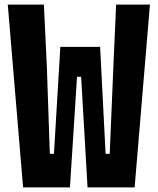

<svg xmlns="http://www.w3.org/2000/svg" viewBox="-20 -820 690 840"><path d="M172 -800 185 -528 198 -147H216L244 -615H418L442 -147H460L476 -528L488 -800H636L569 0H363L335 -484H317L286 0H81L14 -800Z"/></svg>

Font: Martian Mono SemiCondensed
Style: Bold
Weight: 700
Width: 4
Designer: Roman Shamin
Foundry: Evil Martians
Version: Version 1.000